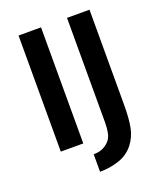

<svg xmlns="http://www.w3.org/2000/svg" viewBox="-146 -722 818 979"><g transform="rotate(-20 263.5 -232.5)"><path d="M195 -630V0H73V-630ZM458 -630V-115Q458 -39 448.5 8.5Q439 56 410 93Q378 133 328.5 149Q279 165 226 165V70Q254 70 273.5 61.5Q293 53 307 39Q325 22 330.5 -5Q336 -32 336 -64V-630Z"/></g></svg>

Font: Mukta SemiBold
Style: Regular
Weight: 600
Designer: Girish Dalvi and Yashodeep Gholap
Foundry: Ek Type
Version: Version 2.538;PS 1.002;hotconv 16.6.51;makeotf.lib2.5.65220;